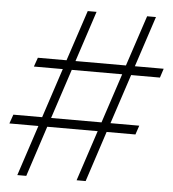

<svg xmlns="http://www.w3.org/2000/svg" viewBox="-64 -776 743 824"><g transform="rotate(5 307.5 -364.0)"><path d="M296.4 0 368.2 -217.8H150.9L79.6 0H41L112.8 -217.8H-12.2L1.5 -256.8H125.5L195.8 -470.2H71.3L85 -509.3H208.5L280.8 -727.5H318.8L247.1 -509.3H464.4L536.6 -727.5H574.7L502.9 -509.3H627L614.3 -470.2H490.2L419.9 -256.8H543.9L530.8 -217.8H406.7L335.4 0ZM164.1 -256.8H381.3L451.7 -470.2H234.4Z"/></g></svg>

Font: Inter Display Extra Light
Style: Italic
Weight: 200
Italic angle: -9.39999°
Designer: Rasmus Andersson
Foundry: rsms
Version: Version 4.000;git-4fc901f